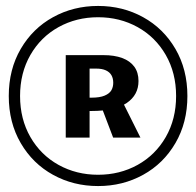

<svg xmlns="http://www.w3.org/2000/svg" viewBox="-20 -688 660 646"><path d="M452.5 -225H360.7L315.1 -344.7L389.7 -350.7ZM201.2 -225V-502.4H281.4V-225ZM361 -409.6Q361 -424.2 355 -434.8Q349 -445.4 336.2 -451.3Q323.3 -457.2 303.8 -457.2H247.8V-502.4L327.9 -502.5Q364.6 -502.6 391 -492.8Q417.5 -483.1 431.8 -463.7Q446 -444.2 446 -415.5Q446 -368.4 406.4 -341.5Q366.8 -314.6 288.6 -314.6H251.2L250.9 -359.4H287.9Q315.8 -359.4 332.1 -366.3Q348.3 -373.2 354.7 -384.2Q361 -395.3 361 -409.6ZM9.5 -365Q9.5 -454.5 49.8 -523.5Q90 -592.5 158.5 -630.2Q227 -668 310 -668Q393 -668 461.5 -630.2Q530 -592.5 570.2 -523.5Q610.5 -454.5 610.5 -365Q610.5 -275.5 570.2 -206.5Q530 -137.5 461.5 -99.8Q393 -62 310 -62Q227 -62 158.5 -99.8Q90 -137.5 49.8 -206.5Q9.5 -275.5 9.5 -365ZM572.5 -365Q572.5 -442.5 537.8 -503Q503 -563.5 443 -596.8Q383 -630 310 -630Q237 -630 177 -596.8Q117 -563.5 82.2 -503Q47.5 -442.5 47.5 -365Q47.5 -287.5 82.2 -227Q117 -166.5 177 -133.2Q237 -100 310 -100Q383 -100 443 -133.2Q503 -166.5 537.8 -227Q572.5 -287.5 572.5 -365Z"/></svg>

Font: Monaspace Xenon Var ExtraLight
Style: Regular
Weight: 200
Designer: Riley Cran and the Lettermatic Team
Version: Version 1.200 (Monaspace Xenon Var)